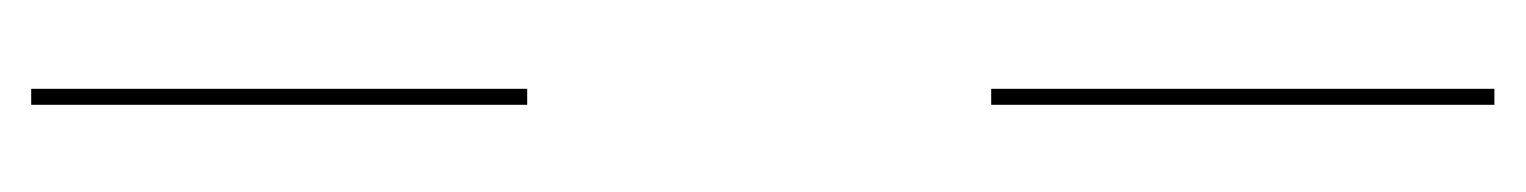

<svg xmlns="http://www.w3.org/2000/svg" viewBox="-437 -353 954 120"><g transform="rotate(90 40.0 -293.0)"><path d="M35.5 -435.5V-750H45.5V-435.5ZM35.5 164.5V-145.5H45.5V164.5Z"/></g></svg>

Font: Imbue 100pt Black
Style: Regular
Weight: 900
Designer: Tyler Finck
Foundry: Etcetera Type Company
Version: Version 1.102; ttfautohint (v1.8.3)